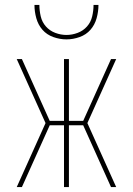

<svg xmlns="http://www.w3.org/2000/svg" viewBox="-20 -760 540 780"><path d="M69 0H48L165 -260L48 -520H69L182 -269H240V-520H260V-269H318L431 -520H452L335 -260L452 0H431L318 -251H260V0H240V-251H182ZM250 -600Q223 -600 196.5 -609.5Q170 -619 152.5 -639Q135 -659 127.5 -686Q120 -713 120 -740H140Q140 -717 145.5 -693.5Q151 -670 166.5 -652.5Q182 -635 204.5 -626.5Q227 -618 250 -618Q273 -618 295.5 -626.5Q318 -635 333.5 -652.5Q349 -670 354.5 -693.5Q360 -717 360 -740H380Q380 -713 372.5 -686Q365 -659 347.5 -639Q330 -619 303.5 -609.5Q277 -600 250 -600Z"/></svg>

Font: Iosevka SS18 Thin
Style: Regular
Weight: 100
Monospace: yes
Designer: Belleve Invis
Foundry: Belleve Invis
Version: Version 25.1.1; ttfautohint (v1.8.4)